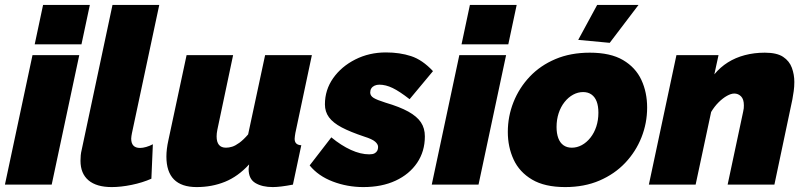

<svg xmlns="http://www.w3.org/2000/svg" viewBox="-36 -750 3273 780"><path d="M96 -526H286L174 0H-16ZM139 -730H329L295 -570H105Z M418 10Q356 10 323.5 -17.5Q291 -45 291 -97Q291 -108 292 -119Q293 -130 296 -142L421 -730H611L500 -209Q499 -203 498 -197.5Q497 -192 497 -187Q497 -149 533 -149Q544 -149 558 -153Q572 -157 585 -164L579 -24Q543 -8 499 1Q455 10 418 10Z M763 10Q640 10 640 -114Q640 -129 642 -145.5Q644 -162 648 -180L722 -526H911L847 -223Q844 -208 844 -196Q844 -150 882 -150Q894 -150 907 -154Q920 -158 936.5 -170Q953 -182 972 -204L1041 -526H1231L1164 -210Q1163 -203 1162 -197Q1161 -191 1161 -186Q1161 -161 1188 -160L1154 0Q1128 5 1107.5 7.5Q1087 10 1072 10Q1029 10 1001.5 -6.5Q974 -23 974 -63Q974 -66 974.5 -69Q975 -72 975.5 -75.5Q976 -79 976 -82Q931 -33 878 -11.5Q825 10 763 10Z M1440 10Q1375 10 1316 -12.5Q1257 -35 1222 -78L1310 -192Q1350 -159 1389.5 -141Q1429 -123 1464 -123Q1478 -123 1485.5 -127Q1493 -131 1496.5 -137.5Q1500 -144 1500 -153Q1500 -164 1488 -174.5Q1476 -185 1444 -195Q1387 -214 1352 -232.5Q1317 -251 1300.5 -273.5Q1284 -296 1284 -326Q1284 -385 1317.5 -432.5Q1351 -480 1407.5 -508.5Q1464 -537 1532 -537Q1588 -537 1634 -522Q1680 -507 1723 -461L1628 -347Q1587 -379 1559 -392.5Q1531 -406 1505 -406Q1494 -406 1485.5 -402Q1477 -398 1472.5 -391Q1468 -384 1468 -374Q1468 -361 1481.5 -352.5Q1495 -344 1530 -333Q1588 -316 1623 -296.5Q1658 -277 1674 -253Q1690 -229 1690 -196Q1690 -135 1658.5 -88.5Q1627 -42 1571 -16Q1515 10 1440 10Z M1830 -526H2020L1908 0H1718ZM1873 -730H2063L2029 -570H1839Z M2260 10Q2177 10 2125.5 -20.5Q2074 -51 2050.5 -102Q2027 -153 2027 -214Q2027 -277 2050 -335Q2073 -393 2116 -438.5Q2159 -484 2220.5 -510Q2282 -536 2360 -536Q2444 -536 2495 -506Q2546 -476 2569.5 -425.5Q2593 -375 2593 -313Q2593 -250 2570 -192Q2547 -134 2504 -88.5Q2461 -43 2399.5 -16.5Q2338 10 2260 10ZM2287 -150Q2308 -150 2327.5 -160.5Q2347 -171 2362.5 -190.5Q2378 -210 2386.5 -236Q2395 -262 2395 -292Q2395 -319 2388 -337.5Q2381 -356 2367 -366Q2353 -376 2333 -376Q2312 -376 2292.5 -365.5Q2273 -355 2257.5 -335.5Q2242 -316 2233.5 -290Q2225 -264 2225 -234Q2225 -208 2232 -189Q2239 -170 2253 -160Q2267 -150 2287 -150ZM2441 -576 2313 -588 2390 -730H2558Z M2712 -526H2883L2866 -448Q2890 -477 2921 -496.5Q2952 -516 2990 -526Q3028 -536 3071 -536Q3120 -536 3145.5 -519Q3171 -502 3181 -474.5Q3191 -447 3191 -417Q3191 -398 3188.5 -380Q3186 -362 3183 -346L3110 0H2920L2983 -296Q2985 -304 2985.5 -310Q2986 -316 2986 -322Q2986 -347 2974.5 -358.5Q2963 -370 2947 -370Q2934 -370 2917 -360.5Q2900 -351 2883 -334Q2866 -317 2853 -295L2790 0H2600Z"/></svg>

Font: Raleway Thin Black
Style: Italic
Weight: 900
Italic angle: -12°
Version: Version 4.026